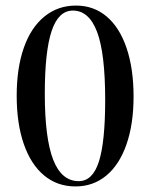

<svg xmlns="http://www.w3.org/2000/svg" viewBox="-20 -657 541 690"><path d="M40 -313Q40 -412 65.5 -485Q91 -558 139.5 -597.5Q188 -637 253 -637Q317 -637 363.5 -597.5Q410 -558 435 -484Q460 -410 460 -310Q460 -211 434.5 -138Q409 -65 362 -26Q315 13 251 13Q186 13 138.5 -26.5Q91 -66 65.5 -139.5Q40 -213 40 -313ZM358 -298Q358 -465 329 -542Q300 -619 242 -619Q190 -619 165.5 -545.5Q141 -472 141 -320Q141 -161 171 -83.5Q201 -6 263 -6Q313 -6 335.5 -76.5Q358 -147 358 -298Z"/></svg>

Font: Cormorant Infant SemiBold
Style: Regular
Weight: 600
Designer: Christian Thalmann (Catharsis Fonts)
Foundry: Catharsis Fonts
Version: Version 4.000